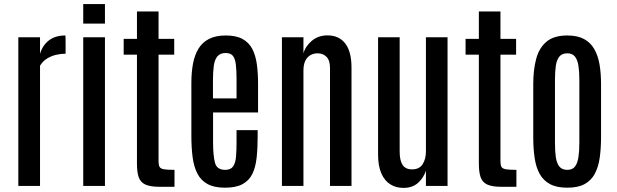

<svg xmlns="http://www.w3.org/2000/svg" viewBox="-20 -916 3040 946"><path d="M70.3 0V-732.4H177.2V-650.9Q189.9 -693.4 221.4 -717.3Q252.9 -741.2 301.8 -741.2Q302.7 -741.2 303 -727.5Q303.2 -713.9 303.2 -696.3Q303.2 -678.7 303.2 -665Q303.2 -651.4 303.2 -651.4Q279.8 -651.4 255.9 -645.8Q231.9 -640.1 211.2 -627.2Q190.4 -614.3 177.2 -592.3V0Z M390.1 0V-732.4H497.1V0ZM390.1 -799.8V-896H497.1V-799.8Z M767.1 4.4Q720.2 4.4 696 -6.8Q671.9 -18.1 663.3 -43.2Q654.8 -68.4 654.8 -109.4V-646.5H589.4V-724.6H654.8V-859.4H761.2V-724.6H838.4V-646.5H761.2V-121.1Q761.2 -103 766.1 -94Q771 -85 787.8 -82Q804.7 -79.1 839.8 -79.1V4.4Z M1088.4 8.8Q1035.2 8.8 1002.4 -9.3Q969.7 -27.3 952.4 -61Q935.1 -94.7 929 -141.8Q922.9 -189 922.9 -246.1V-507.8Q922.9 -559.6 930.9 -602.3Q939 -645 957.8 -676Q976.6 -707 1009.5 -724.1Q1042.5 -741.2 1092.3 -741.2Q1143.1 -741.2 1174.6 -724.1Q1206.1 -707 1222.7 -675.5Q1239.3 -644 1245.4 -600.3Q1251.5 -556.6 1251.5 -503.9V-361.8H1029.8V-216.3Q1029.8 -149.9 1039.1 -114.5Q1048.3 -79.1 1089.4 -79.1Q1116.7 -79.1 1128.4 -95.9Q1140.1 -112.8 1142.8 -143.3Q1145.5 -173.8 1145.5 -214.8V-274.9H1249.5V-242.2Q1249.5 -184.6 1244.4 -138.4Q1239.3 -92.3 1223.4 -59.3Q1207.5 -26.4 1175 -8.8Q1142.6 8.8 1088.4 8.8ZM1029.3 -431.2H1145.5V-524.4Q1145.5 -566.9 1142.3 -595.9Q1139.2 -625 1128.2 -639.9Q1117.2 -654.8 1092.3 -654.8Q1064 -654.8 1050.5 -637.7Q1037.1 -620.6 1033.2 -590.6Q1029.3 -560.5 1029.3 -521Z M1369.1 0V-732.4H1475.1V-653.3Q1484.9 -688.5 1516.6 -715.1Q1548.3 -741.7 1593.3 -741.7Q1649.9 -741.7 1680.9 -701.9Q1711.9 -662.1 1711.9 -582.5V0H1606V-580.6Q1606 -618.2 1588.9 -635.7Q1571.8 -653.3 1544.9 -653.3Q1524.9 -653.3 1509 -644Q1493.2 -634.8 1484.1 -616.2Q1475.1 -597.7 1475.1 -568.8V0Z M1967.3 9.8Q1932.1 9.8 1904.1 -7.1Q1876 -23.9 1859.4 -60.5Q1842.8 -97.2 1842.8 -155.3V-732.4H1949.2V-168.5Q1949.2 -126 1963.4 -103.8Q1977.5 -81.5 2010.3 -81.5Q2045.9 -81.5 2062.3 -106.9Q2078.6 -132.3 2078.6 -169.9V-732.4H2185.1V0H2078.6V-75.2Q2067.4 -40 2039.8 -15.1Q2012.2 9.8 1967.3 9.8Z M2451.7 4.4Q2404.8 4.4 2380.6 -6.8Q2356.4 -18.1 2347.9 -43.2Q2339.4 -68.4 2339.4 -109.4V-646.5H2273.9V-724.6H2339.4V-859.4H2445.8V-724.6H2522.9V-646.5H2445.8V-121.1Q2445.8 -103 2450.7 -94Q2455.6 -85 2472.4 -82Q2489.3 -79.1 2524.4 -79.1V4.4Z M2775.4 8.8Q2723.1 8.8 2690.2 -8.8Q2657.2 -26.4 2639.2 -58.8Q2621.1 -91.3 2614.3 -137.2Q2607.4 -183.1 2607.4 -240.2V-502.4Q2607.4 -571.3 2621.6 -625.2Q2635.7 -679.2 2672.1 -710.2Q2708.5 -741.2 2775.4 -741.2Q2825.2 -741.2 2857.7 -723.6Q2890.1 -706.1 2908.4 -673.6Q2926.8 -641.1 2934.1 -597.7Q2941.4 -554.2 2941.4 -502.4V-240.2Q2941.4 -184.1 2934.8 -138.4Q2928.2 -92.8 2910.6 -59.8Q2893.1 -26.9 2860.4 -9Q2827.6 8.8 2775.4 8.8ZM2775.4 -79.1Q2800.8 -79.1 2813.2 -95.7Q2825.7 -112.3 2830.1 -142.3Q2834.5 -172.4 2834.5 -211.9V-522.9Q2834.5 -562.5 2830.1 -591.6Q2825.7 -620.6 2813 -637Q2800.3 -653.3 2775.4 -653.3Q2749 -653.3 2735.8 -637Q2722.7 -620.6 2718.5 -591.6Q2714.4 -562.5 2714.4 -522.9V-211.9Q2714.4 -172.4 2718.5 -142.3Q2722.7 -112.3 2735.8 -95.7Q2749 -79.1 2775.4 -79.1Z"/></svg>

Font: Antonio Medium
Style: Regular
Weight: 500
Designer: Vernon Adams
Foundry: Vernon Adams
Version: Version 1.002